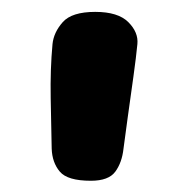

<svg xmlns="http://www.w3.org/2000/svg" viewBox="-20 -817 300 328"><path d="M69.7 -741.7Q71.7 -761.7 87.2 -779.2Q102.7 -796.7 142.7 -796.7Q181.7 -796.7 199.2 -779.2Q216.7 -761.7 214.7 -741.7Q212.7 -720.7 207.9 -686Q203.1 -651.3 198.3 -617.3Q193.6 -583.2 191 -563.2Q188.4 -539.3 177 -523.8Q165.6 -508.2 135.3 -508.2Q95.3 -508.2 82.2 -523.8Q69.1 -539.3 68.3 -563.2Q67.6 -600.2 66.6 -649.4Q65.7 -698.7 69.7 -741.7Z"/></svg>

Font: Playpen Sans Hebrew
Style: Regular
Weight: 400
Designer: Tom Grace, Laura Meseguer, Veronika Burian, José Scaglione
Foundry: TypeTogether
Version: Version 2.000